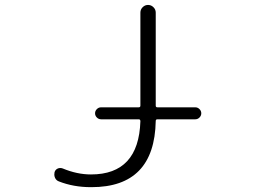

<svg xmlns="http://www.w3.org/2000/svg" viewBox="-20 -774 1040 782"><path d="M391.6 -288.1Q381.8 -288.1 374.5 -295.4Q367.2 -302.7 367.2 -312.5Q367.2 -322.3 374.5 -329.6Q381.8 -336.9 391.6 -336.9H544.9Q551.8 -336.9 551.8 -343.8V-722.7Q551.8 -735.4 561 -744.6Q570.3 -753.9 583 -753.9Q595.7 -753.9 605 -744.6Q614.3 -735.4 614.3 -722.7V-343.8Q614.3 -336.9 621.1 -336.9H775.4Q785.2 -336.9 792.5 -329.6Q799.8 -322.3 799.8 -312.5Q799.8 -302.7 792.5 -295.4Q785.2 -288.1 775.4 -288.1H621.1Q614.3 -288.1 614.3 -281.2Q609.4 -11.7 352.5 -11.7Q351.6 -11.7 350.6 -11.7Q279.3 -11.7 219.7 -35.2Q209 -39.1 204.1 -49.8Q201.2 -56.6 201.2 -62.5Q201.2 -67.4 202.1 -72.3Q205.1 -83 214.8 -87.4Q224.6 -91.8 235.4 -87.9Q293.9 -63.5 350.6 -63.5Q544.9 -63.5 551.8 -280.3Q551.8 -288.1 544.9 -288.1Z"/></svg>

Font: Rounded Mgen+ 2m light
Style: Regular
Weight: 200
Designer: [Source Han Sans]
Ryoko NISHIZUKA  (kana & ideographs); Paul D. Hunt (Latin, Greek & Cyrillic); Wenlong ZHANG  (bopomofo
Version: Version 1.059.20150602